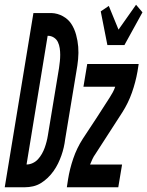

<svg xmlns="http://www.w3.org/2000/svg" viewBox="-65 -790 621 810"><path d="M-45 0 76 -735H152Q178 -734 200.5 -721.5Q223 -709 236 -689Q249 -669 256 -643.5Q263 -618 265 -592.5Q267 -567 264.5 -540.5Q262 -514 257 -487L210 -203Q208 -186 204 -168.5Q200 -151 194 -134Q188 -117 180 -100.5Q172 -84 161 -68.5Q150 -53 136.5 -40Q123 -27 107.5 -17.5Q92 -8 74.5 -4Q57 0 40 0ZM47 -96Q60 -96 73 -102Q86 -108 95.5 -118.5Q105 -129 112 -141.5Q119 -154 123.5 -166.5Q128 -179 131.5 -192.5Q135 -206 137 -219L184 -503Q186 -517 187.5 -531Q189 -545 189 -559Q189 -573 187 -586.5Q185 -600 179.5 -612Q174 -624 162.5 -631.5Q151 -639 137 -639H136ZM388 -600 360 -742 394 -765 435 -665 509 -770 536 -738 460 -600ZM217 0 222 -33Q229 -77 244 -121Q259 -165 284 -204L342 -292L398 -379Q405 -390 411 -401Q417 -412 421 -424H287L303 -520H520L515 -488Q507 -443 491.5 -399Q476 -355 451 -316L338 -141Q330 -130 325 -119Q320 -108 315 -96H450L434 0Z"/></svg>

Font: Iosevka Curly
Style: Bold Italic
Weight: 700
Italic angle: -9°
Monospace: yes
Designer: Belleve Invis
Foundry: Belleve Invis
Version: Version 22.1.2; ttfautohint (v1.8.4)